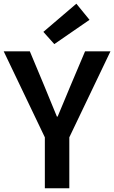

<svg xmlns="http://www.w3.org/2000/svg" viewBox="-25 -1016 616 1036"><path d="M217 0V-275L-5 -739H136L215 -550Q232 -509 248 -469.5Q264 -430 282 -387H286Q304 -430 320.5 -469.5Q337 -509 354 -550L434 -739H571L349 -275V0ZM268 -778 209 -844 387 -996 458 -909Z"/></svg>

Font: Noto Sans KR Thin SemiBold
Style: Regular
Weight: 600
Version: Version 2.004-H2;hotconv 1.0.118;makeotfexe 2.5.65603